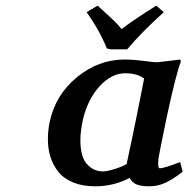

<svg xmlns="http://www.w3.org/2000/svg" viewBox="-20 -651 668 681"><path d="M421.9 -439.9Q453.6 -439.9 504.9 -433.1Q524.9 -430.2 538.1 -430.2Q542 -430.2 580.1 -435.1Q581.5 -435.1 598.9 -437.3Q616.2 -439.5 620.1 -439.9L621.1 -431.2Q603.5 -386.2 570.8 -232.9Q566.4 -210.4 558.1 -170.7Q549.8 -130.9 546.9 -115.2Q541 -88.4 541 -71.8Q541 -54.2 545.9 -54.2Q563 -54.2 619.1 -76.2L627.9 -42Q597.2 -17.6 569.1 -3.9Q541 9.8 509.8 9.8Q481.4 9.8 465.1 3.4Q448.7 -2.9 439.9 -20Q383.3 9.8 317.9 9.8Q272.9 9.8 239.5 -3.9Q206.1 -17.6 187 -41.5Q168 -65.4 158.9 -94.2Q149.9 -123 149.9 -157.2Q149.9 -186.5 155.8 -216.8Q175.8 -313.5 252.4 -376.7Q329.1 -439.9 421.9 -439.9ZM423.8 -391.1Q375.5 -391.1 333.3 -345Q291 -298.8 273.9 -226.1Q265.1 -184.1 265.1 -153.8Q265.1 -95.2 288.3 -69.1Q311.5 -43 345.2 -43Q359.4 -43 387.7 -51.8Q416 -60.5 436 -73.2L429.2 -69.8Q435.1 -97.2 446.8 -152.3Q458.5 -207.5 463.9 -234.9L491.2 -372.1Q467.8 -391.1 423.8 -391.1ZM373 -476.1 358.9 -479Q333.5 -543 287.1 -607.9L326.2 -630.9Q330.1 -627.4 342.5 -616.2Q355 -605 359.1 -601.1Q363.3 -597.2 373 -588.1Q382.8 -579.1 387.9 -574Q393.1 -568.8 399.7 -561.5Q406.2 -554.2 411.1 -547.9Q460.4 -585 534.2 -630.9L561 -607.9Q480.5 -535.2 431.2 -476.1Z"/></svg>

Font: Linear Smooth
Style: Bold Italic
Weight: 700
Designer: Philipp H. Poll, Flanker
Foundry: Philipp H. Poll, reworked by Flanker
Version: Version 1.061 | FøM Fix